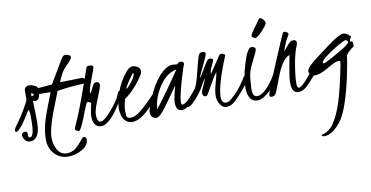

<svg xmlns="http://www.w3.org/2000/svg" viewBox="-103 -842 2843 1471"><g transform="rotate(-10 1319.0 -107.0)"><path d="M217.8 -341.3C217.8 -345.2 217.6 -350.7 217.3 -357.9C217 -365.1 212.7 -371.6 204.6 -377.4C187.3 -389.2 168.6 -395.2 148.4 -395.5C143.6 -395.5 138.3 -394 132.8 -391.1C119.8 -384 113.3 -373.7 113.3 -360.4V-290C113.3 -287.8 109.5 -279.6 102.1 -265.6C69.5 -204.8 35.6 -151 0.5 -104.5C-9.3 -91.5 -14.3 -80.1 -14.6 -70.3C-13.3 -61.2 -8.1 -58.3 1 -61.5C4.9 -62.8 13.2 -70 25.9 -83C38.6 -96 53.6 -115.9 71 -142.6C88.5 -169.3 99.4 -186.9 104 -195.6C108.6 -204.2 112.1 -208.5 114.7 -208.5C120.6 -208.2 123.6 -189.8 123.8 -153.3C123.9 -116.9 123 -88.4 121.1 -67.9C117.2 -23.3 106.4 -1 88.9 -1C79.4 -1 75.5 -9.3 77.1 -25.9C78.8 -42.5 73.6 -50.8 61.5 -50.8C42.6 -50.5 32.9 -42.6 32.2 -27.3C32.2 -15 36.9 -2.4 46.4 10.5C55.8 23.4 69.7 29.7 88.1 29.5C106.5 29.4 121.6 22.8 133.3 9.8C153.8 -13 164.1 -51.6 164.1 -106C164.1 -160.3 162.8 -216.1 160.2 -273.4C166 -270.2 172.2 -268.6 178.7 -268.6C204.8 -269.9 217.8 -294.1 217.8 -341.3ZM156.2 -308.6C155.6 -310.2 155.3 -313 155.3 -316.9C155.3 -320.8 155.9 -325 157.2 -329.6C160.8 -343.3 167.5 -350.1 177.2 -350.1C177.9 -347.2 178.2 -342.9 178.2 -337.2C178.2 -331.5 177.3 -325.8 175.5 -320.1C173.7 -314.4 167.3 -310.5 156.2 -308.6Z M390.1 -377.4C408 -421.7 424.6 -453.3 439.9 -472.2C444.5 -477.7 456.5 -490.4 476.1 -510.3C495.6 -530.1 505.4 -544.8 505.4 -554.4C505.4 -564 495.8 -571 476.6 -575.2C471.4 -576.5 466.8 -577.1 462.9 -577.1C453.1 -577.1 442.2 -567.1 430.2 -546.9L325.7 -371.1L167 -357.9C159.8 -356.6 156.1 -353.5 155.8 -348.6C156.1 -333.3 168.3 -323.1 192.4 -317.9C200.2 -316.2 237.8 -315.4 305.2 -315.4C298.7 -297.2 284.7 -260.7 263.2 -205.8C241.7 -151 226.9 -105.1 218.8 -68.4C210.6 -31.6 206.5 2.9 206.5 35.2C206.5 83.3 220.9 121.9 249.8 150.9C278.6 179.9 312.7 194.3 352.3 194.3C391.8 194.3 428.9 184.3 463.4 164.3C497.9 144.3 515.1 119.3 515.1 89.4C515.1 78.9 511.1 71.9 502.9 68.4C494.5 65.4 486.3 69 478.5 79.1C453.5 110.7 431.7 133.4 413.3 147.2C394.9 161.1 372.2 168 345.2 168C310.4 168 284.2 147.5 266.6 106.4C256.5 82 251.5 56.6 251.5 30.3C251.5 -22.8 278.6 -115.1 333 -246.6C345.4 -276.5 354.3 -299.5 359.9 -315.4C436.7 -327.1 502.1 -333.7 556.2 -335C574.4 -335.3 583.7 -339 584 -346.2C583.7 -356.9 581.4 -365.5 577.1 -371.8C572.9 -378.2 569 -381.3 565.4 -381.3Z M687 -307.1V-308.6C686.4 -322.3 677.6 -329.3 660.6 -329.6C650.9 -329.6 642.4 -322.9 635.3 -309.6C633.3 -304.7 631.3 -300.8 629.4 -297.9L616.7 -272.9C609.5 -259 605.5 -251.8 604.5 -251.5C602.9 -252.1 602.1 -254.6 602.1 -258.8L603.5 -273.4C608.4 -296.9 619.3 -330.2 636.2 -373.5C653.2 -416.8 661.6 -441.2 661.6 -446.8C661.6 -458.2 653.8 -463.9 638.2 -463.9L625.5 -463.4C616.7 -463.1 611.5 -460.6 609.9 -456.1L544.9 -272.5C519.5 -199.9 497.4 -141.8 478.5 -98.1L451.7 -36.1C443.2 -17.6 439 -7.6 439 -6.3C439 0.5 443.1 5.9 451.4 9.8C459.7 13.7 465.3 15.6 468.3 15.6C477.7 15.6 495.2 -17.3 520.8 -83C546.3 -148.8 560.7 -183.9 564 -188.5C567.9 -192.4 575.7 -191.7 587.4 -186.5C593.3 -183.9 596.3 -181.6 596.4 -179.4C596.6 -177.3 593.8 -163.1 588.1 -136.7C582.4 -110.4 579.6 -90.8 579.6 -78.1C579.6 -39.4 590.7 -13 612.8 1C621.6 6.5 631.3 9.3 642.1 9.3C675.9 9.3 714.5 -19.2 757.8 -76.2C787.8 -114.9 809.7 -152.2 823.7 -188L828.6 -201.2C830.6 -205.7 831.5 -212.2 831.5 -220.7C831.2 -229.5 828.9 -234 824.7 -234.4C819.5 -234.4 812.2 -222.2 802.7 -197.8C793.3 -173 767.4 -136.2 725.1 -87.4C689.9 -46.7 663.2 -26.4 645 -26.4C626.8 -26.7 617.4 -46.2 616.7 -85C616.4 -107.7 627.8 -146.5 650.9 -201.2C673.7 -255.9 685.1 -287.1 685.1 -294.9L686 -300.8Z M881.8 -239.3C881.8 -247.1 892.2 -266.3 912.8 -296.9C933.5 -327.5 947.1 -346 953.6 -352.5C955.2 -349.6 956.1 -347 956.1 -344.7C956.1 -329.4 945.3 -308.3 923.8 -281.2C902.3 -254.2 888.3 -240.2 881.8 -239.3ZM1076.2 -166.5C1075.2 -165.2 1072.8 -162.8 1069.1 -159.2C1065.3 -155.6 1049.5 -139.5 1021.5 -110.8C993.5 -82.2 967.1 -59.2 942.4 -41.7C917.6 -24.3 895.8 -15.6 877 -15.6C858.1 -15.6 847.2 -22.5 844.2 -36.1C843.3 -42 842.8 -55.5 842.8 -76.7C842.8 -97.8 848 -127.3 858.4 -165C889 -185.5 919.1 -213.1 948.7 -247.6C978.4 -282.1 999.8 -312.5 1013.2 -338.9C1015.1 -345.4 1016.1 -350.1 1016.1 -353C1016.1 -372.6 1005.4 -386.7 983.9 -395.5C974.8 -399.1 966 -400.9 957.5 -400.9C939.9 -400.9 923 -390.5 906.7 -369.6C870 -327 842.7 -279.4 825 -226.8C807.2 -174.2 798.3 -133.5 798.3 -104.5C798.3 -53.7 810.9 -18.1 835.9 2.4C849.3 13.2 865.4 18.6 884.3 18.6C924.3 18.6 970.4 -7.8 1022.5 -60.5C1055.3 -93.7 1079.8 -125.2 1095.7 -154.8C1100.9 -164.6 1103.5 -171.5 1103.5 -175.8C1101.6 -187.2 1092.4 -184.1 1076.2 -166.5Z M1284.2 -318.8C1228.2 -234.2 1162.9 -142.7 1088.4 -44.4C1090.3 -101.1 1110.2 -158.4 1147.9 -216.3C1186.7 -275.9 1232.1 -310.1 1284.2 -318.8ZM1261.7 -360.4C1231.1 -359.4 1199.5 -342.3 1167 -309.1C1125.7 -266.4 1088.7 -205.7 1056.2 -127C1036 -78.1 1026 -47 1026.1 -33.4C1026.3 -19.9 1028.3 -9.6 1032.2 -2.4C1040.7 12.2 1054.2 19.5 1072.8 19.5C1077 19.2 1082 17.4 1087.9 14.2C1106.4 3.1 1137 -33 1179.7 -94.2C1222.3 -155.4 1247.4 -190.9 1254.9 -200.7C1253.3 -193.2 1248.4 -174.4 1240.2 -144.3C1232.1 -114.2 1228 -89 1228 -68.8C1228 -26.5 1243.2 -5.4 1273.4 -5.4C1315.4 -5.4 1365.2 -49.3 1422.9 -137.2C1449.9 -178.2 1463.4 -204.6 1463.4 -216.3C1463.1 -222.5 1460 -225.9 1454.1 -226.6C1453.5 -226.2 1452.6 -226.1 1451.7 -226.1C1446.8 -225.1 1440.2 -216.5 1431.9 -200.2C1423.6 -183.9 1405.3 -158.4 1377 -123.5C1334.6 -71.5 1303.5 -45.4 1283.7 -45.4C1278.2 -45.7 1275.2 -52.4 1274.9 -65.4C1274.9 -102.9 1296.5 -189.5 1339.8 -325.2C1340.5 -327.5 1342.4 -332.2 1345.7 -339.4C1349 -346.5 1350.6 -351.6 1350.6 -354.7C1350.6 -357.8 1348.2 -361.5 1343.5 -365.7C1338.8 -370 1332.4 -372.1 1324.5 -372.1C1316.5 -372.1 1310 -369.5 1304.9 -364.3C1299.9 -359 1295.1 -356.4 1290.5 -356.4Z M1542 -355.5C1534.2 -355.5 1516.4 -330.6 1488.8 -280.8C1483.6 -271.6 1480.1 -265.8 1478.3 -263.2C1476.5 -260.6 1470.9 -251.8 1461.4 -236.8C1452 -221.8 1446.3 -213.2 1444.3 -210.9C1449.9 -226.6 1465 -259.7 1489.7 -310.3C1514.5 -360.9 1526.9 -391.1 1526.9 -400.9C1526.9 -411.3 1518.9 -416.5 1502.9 -416.5C1494.5 -416.5 1487.1 -413.7 1480.7 -408.2C1474.4 -402.7 1468.8 -389.5 1463.9 -368.7L1454.1 -334C1449.5 -316.4 1446.5 -303.7 1444.8 -295.9C1443.2 -288.1 1436.1 -261.1 1423.6 -215.1C1411.1 -169 1390.5 -128.3 1361.8 -92.8C1348.1 -75.8 1330.2 -56.6 1308.1 -35.2C1300 -27.3 1305.5 -22.3 1324.7 -20C1337.7 -22.9 1351.7 -31.7 1366.7 -46.4C1406.1 -85.8 1437.8 -128.1 1461.9 -173.3C1473 -194.2 1480.8 -208.3 1485.4 -215.8C1485.4 -204.4 1479 -185.9 1466.3 -160.2C1453.6 -134.4 1447.3 -117 1447.3 -107.9C1447.3 -88.1 1455.4 -78.1 1471.7 -78.1C1477.5 -78.1 1483.4 -82.8 1489.3 -92.3L1528.3 -161.1C1548.2 -196.9 1565.8 -224.8 1581.1 -244.6C1581.4 -243.7 1581.1 -239.3 1580.1 -231.4C1579.1 -223.6 1573.2 -200.4 1562.3 -161.9C1551.4 -123.3 1545.9 -92.4 1545.9 -69.3C1545.9 -46.2 1550.6 -25.9 1560.1 -8.3C1573.7 17.1 1591.2 29.8 1612.5 29.8C1633.9 29.8 1653.6 22.9 1671.6 9.3C1689.7 -4.4 1717.4 -33.1 1754.6 -76.9C1791.9 -120.7 1810.5 -151 1810.5 -168C1810.5 -177.4 1806.2 -182.1 1797.4 -182.1C1790.5 -181.2 1785.5 -178.1 1782.2 -172.9L1772.9 -157.2C1737.8 -100.3 1697.9 -53.9 1653.3 -18.1C1637.4 -4.7 1621.7 -0.2 1606.4 -4.4C1589.8 -9.3 1581.5 -24.4 1581.5 -49.8C1581.5 -110.7 1610.8 -212.2 1669.4 -354.5L1672.4 -361.8C1672 -364.1 1669.4 -367.3 1664.3 -371.3C1659.3 -375.4 1652.8 -377.4 1645 -377.4C1637.2 -377.4 1631.7 -375.3 1628.4 -371.1C1617 -355.1 1599.6 -329.4 1576.2 -293.9L1540 -239.3V-242.2C1537.8 -251.6 1542.5 -268.9 1554.2 -293.9C1563.6 -314.1 1569.2 -326.3 1570.8 -330.3C1572.4 -334.4 1573.4 -338.4 1573.7 -342.3C1574.1 -351.4 1565.8 -356.1 1548.8 -356.4Z M1919.9 -450.2C1932.6 -450.5 1951.7 -464.4 1977.1 -491.7C2002.4 -519 2016.3 -536.9 2018.6 -545.4C2022.8 -553.9 2019.2 -564.9 2007.8 -578.6C1993.5 -594.9 1982.3 -599 1974.1 -590.8C1970.9 -584.3 1957 -564.8 1932.6 -532.2C1908.2 -499.7 1896 -479 1896 -470.2C1896 -467.6 1899.9 -463.5 1907.7 -458C1914.2 -453.5 1918.3 -450.8 1919.9 -450.2ZM2036.6 -143.6C2037.6 -147.5 2038.1 -149.9 2038.1 -150.9C2037.1 -158.4 2032.2 -162.8 2023.4 -164.1C2018.2 -164.1 2013.2 -160.2 2008.3 -152.3C1997.6 -131.8 1982.6 -109.4 1963.4 -85C1923.7 -35.2 1889.5 -10.3 1860.8 -10.3C1850.7 -10.6 1842.2 -14.3 1835.2 -21.5C1828.2 -28.6 1824.7 -46.5 1824.7 -75.2C1824.7 -83.7 1825.9 -102.6 1828.4 -132.1C1830.8 -161.5 1834.6 -185.5 1839.6 -203.9C1844.6 -222.2 1857.7 -251.9 1878.9 -292.7C1900.1 -333.6 1910.6 -359.2 1910.6 -369.6C1910.6 -371.9 1908.1 -375.6 1903.1 -380.6C1898 -385.7 1890.1 -388.2 1879.4 -388.2C1857.6 -388.2 1834.5 -346.2 1810.1 -262.2C1790.5 -195.8 1780.9 -137.4 1781.2 -86.9C1781.2 -71.3 1782.7 -56.8 1785.6 -43.5C1795.4 0.5 1819.7 22.5 1858.4 22.5C1887 22.5 1922.5 1.6 1964.8 -40C2000.7 -75.2 2024.6 -109.7 2036.6 -143.6Z M2371.1 -182.6C2369.8 -191.1 2365.1 -196.3 2356.9 -198.2C2349.1 -197.9 2343.1 -194.3 2338.9 -187.5C2322.9 -159.5 2296.9 -124.3 2260.7 -81.8C2224.6 -39.3 2199.7 -18.1 2186 -18.1C2176.3 -18.4 2171.3 -28.9 2171.1 -49.6C2171 -70.2 2172.4 -94.2 2175.3 -121.6C2186.4 -217.3 2202.1 -288.7 2222.7 -335.9C2227.2 -347 2229.5 -355.8 2229.5 -362.3C2228.8 -375.7 2221.8 -382.8 2208.5 -383.8C2202.3 -383.8 2196.4 -383.2 2190.7 -382.1C2185 -380.9 2177.9 -375.9 2169.4 -366.9C2161 -358 2149.7 -344.9 2135.7 -327.6L2120.1 -308.6L2138.7 -356.9C2148.1 -382 2158.9 -404 2170.9 -422.9C2176.1 -430.7 2178.6 -436.4 2178.5 -439.9C2178.3 -443.5 2175.6 -447.1 2170.4 -450.7C2152.8 -462.4 2141.3 -462.9 2135.7 -452.1C2133.1 -447.6 2123.7 -426.1 2107.4 -387.7C2002.9 -144.2 1950.7 -14.6 1950.7 1C1951 9.4 1957 13.7 1968.8 13.7C1980.5 13.7 1989.9 9.4 1997.1 1C2002.9 -6.2 2012.9 -28.8 2026.9 -66.9C2041.2 -105.3 2051.6 -132.5 2058.1 -148.4C2089.7 -223.6 2122.7 -266.9 2157.2 -278.3C2156.6 -273.4 2151 -243.6 2140.6 -188.7C2130.2 -133.9 2125 -93.6 2125 -67.9C2125 -13.5 2142.3 13.8 2176.8 14.2C2195.3 14.2 2213.8 7.2 2232.2 -6.6C2250.6 -20.4 2278.3 -49.2 2315.4 -92.8C2352.5 -136.4 2371.1 -166.3 2371.1 -182.6Z M2617.7 -298.3C2615.1 -285.6 2586.6 -264.2 2532.2 -233.9L2518.1 -225.6C2511.6 -221.7 2507 -219.2 2504.4 -218.3C2501.8 -217 2486.7 -208.4 2459.2 -192.6C2431.7 -176.8 2413.1 -168.9 2403.3 -168.9C2399.7 -169.6 2397.8 -171.4 2397.5 -174.3C2399.1 -189.3 2425 -213.5 2475.3 -247.1C2525.6 -280.6 2564.9 -302.9 2593.3 -314C2594.6 -314.6 2596.4 -314.9 2598.6 -314.9C2606.4 -314.9 2612.8 -309.4 2617.7 -298.3ZM2528.3 -131.3C2504.9 -14.5 2483.5 75 2464.1 137.2C2444.7 199.4 2421.5 252 2394.5 294.9C2379.9 318.4 2361 337.1 2337.9 351.1C2326.8 357.6 2316.8 361.9 2307.9 364C2298.9 366.1 2294.3 368.5 2293.9 371.1C2293.9 377.9 2301.1 381.3 2315.4 381.3C2345.4 381.3 2378.3 364.1 2414.1 329.6C2430 313.6 2443.5 297.2 2454.6 280.3C2491 223.3 2525.6 122.7 2558.1 -21.5C2573.4 -89.5 2584.1 -148.8 2590.3 -199.2C2597.2 -210 2607.6 -221.6 2621.6 -234.1C2635.6 -246.7 2644.9 -252.9 2649.4 -252.9C2652 -253.3 2653.3 -260 2653.3 -273.2C2653.3 -286.4 2651.6 -293.9 2648.2 -295.7C2644.8 -297.4 2641.3 -298.3 2637.7 -298.3C2634.1 -298.3 2632.2 -298.2 2631.8 -297.9C2634.4 -316.7 2639.8 -328.5 2647.9 -333C2628.7 -355.8 2609.2 -367.4 2589.4 -367.7C2569.5 -368 2527.8 -344.7 2464.4 -297.9L2375.5 -231.4C2336.8 -202.8 2309.2 -179.2 2293 -160.6C2271.8 -134.9 2272.3 -114.9 2294.4 -100.6C2305.8 -93.4 2315.4 -89.8 2323.2 -89.8C2348 -89.8 2378.9 -100.3 2416 -121.3C2453.1 -142.3 2477.1 -155.3 2488 -160.2C2498.9 -165 2509 -167.4 2518.1 -167.2C2527.2 -167.1 2531.9 -164.4 2532.2 -159.2C2532.2 -157.9 2530.9 -149.1 2528.3 -132.8Z"/></g></svg>

Font: Kristi
Style: Medium
Weight: 400
Italic angle: -15°
Version: Version 1.003